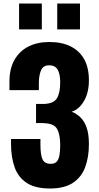

<svg xmlns="http://www.w3.org/2000/svg" viewBox="-20 -1062 566 1097"><path d="M266 15Q181 15 132.5 -17Q84 -49 63.5 -106.5Q43 -164 43 -239V-268H211Q211 -266 211 -256Q211 -246 211 -237Q211 -177 223 -151.5Q235 -126 269 -126Q292 -126 303.5 -138Q315 -150 319.5 -173.5Q324 -197 324 -233Q324 -294 306 -325.5Q288 -357 231 -358Q230 -359 222.5 -359Q215 -359 205 -359Q195 -359 186 -359V-468Q193 -468 200 -468Q207 -468 214 -468Q221 -468 227 -468Q286 -469 305 -500Q324 -531 324 -592Q324 -639 309.5 -664Q295 -689 261 -689Q228 -689 215.5 -662.5Q203 -636 202 -592Q202 -590 202 -575.5Q202 -561 202 -547H34V-596Q34 -669 62.5 -719.5Q91 -770 142 -796Q193 -822 262 -822Q333 -822 383.5 -797Q434 -772 461 -723.5Q488 -675 488 -603Q488 -532 459 -483.5Q430 -435 389 -424Q417 -413 439.5 -391.5Q462 -370 475 -333Q488 -296 488 -238Q488 -164 466.5 -106.5Q445 -49 396 -17Q347 15 266 15ZM307 -894V-1042H437V-894ZM89 -894V-1042H219V-894Z"/></svg>

Font: Oswald
Style: Bold
Weight: 700
Designer: Vernon Adams
Foundry: Vernon Adams
Version: Version 4.103;gftools[0.9.33.dev8+g029e19f]